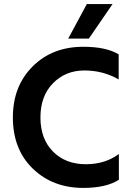

<svg xmlns="http://www.w3.org/2000/svg" viewBox="-20 -912 649 940"><path d="M561 -646V-523Q485 -567 393 -567Q301 -567 239.5 -504.5Q178 -442 178 -337Q178 -232 239.5 -170Q301 -108 400 -108Q495 -108 562 -158V-32Q500 8 388 8Q238 8 140.5 -86.5Q43 -181 43 -337Q43 -490 139.5 -586.5Q236 -683 388 -683Q499 -683 561 -646ZM314 -723 405 -892H531L415 -723Z"/></svg>

Font: Hind SemiBold
Style: Regular
Weight: 600
Designer: Manushi Parikh, Satya Rajpurohit
Foundry: Indian Type Foundry
Version: Version 2.001;PS 1.0;hotconv 1.0.79;makeotf.lib2.5.61930; tt